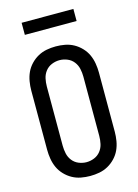

<svg xmlns="http://www.w3.org/2000/svg" viewBox="-136 -993 772 1075"><g transform="rotate(-15 250.0 -456.0)"><path d="M250 8Q223 8 196.5 3Q170 -2 146.5 -15Q123 -28 104 -48Q85 -68 74 -92Q63 -116 58.5 -143Q54 -170 54 -196V-539Q54 -565 58.5 -592Q63 -619 74 -643Q85 -667 104 -687Q123 -707 146.5 -720Q170 -733 196.5 -738Q223 -743 250 -743Q277 -743 303.5 -738Q330 -733 353.5 -720Q377 -707 396 -687Q415 -667 426 -643Q437 -619 441.5 -592Q446 -565 446 -539V-196Q446 -170 441.5 -143Q437 -116 426 -92Q415 -68 396 -48Q377 -28 353.5 -15Q330 -2 303.5 3Q277 8 250 8ZM250 -72Q273 -72 295 -81Q317 -90 331.5 -108.5Q346 -127 351 -150Q356 -173 356 -196V-539Q356 -562 351 -585Q346 -608 331.5 -626.5Q317 -645 295 -654Q273 -663 250 -663Q227 -663 205 -654Q183 -645 168.5 -626.5Q154 -608 149 -585Q144 -562 144 -539V-196Q144 -173 149 -150Q154 -127 168.5 -108.5Q183 -90 205 -81Q227 -72 250 -72ZM100 -850V-920H400V-850Z"/></g></svg>

Font: Iosevka Term Curly Medium
Style: Regular
Weight: 500
Designer: Belleve Invis
Foundry: Belleve Invis
Version: Version 32.3.0